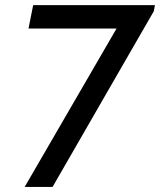

<svg xmlns="http://www.w3.org/2000/svg" viewBox="-20 -740 633 760"><path d="M77.6 0 470.7 -677.7 494.6 -627H92.8L111.3 -719.7H593.3L588.9 -695.8L188 0Z"/></svg>

Font: Reddit Sans Medium
Style: Italic
Weight: 500
Italic angle: -11.25°
Designer: Stephen Hutchings
Version: Version 1.013